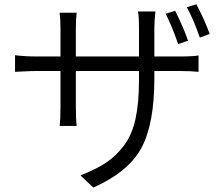

<svg xmlns="http://www.w3.org/2000/svg" viewBox="-20 -810 1040 891"><path d="M852.5 -621.1 806.6 -605.5Q779.3 -685.5 749 -746.1L793 -759.8Q833 -679.7 852.5 -621.1ZM696.3 -547.9H813.5Q875 -547.9 901.4 -552.7V-476.6Q866.2 -480.5 813.5 -480.5H696.3V-445.3Q696.3 -236.3 636.7 -124.5Q577.1 -12.7 413.1 60.5L353.5 3.9Q425.8 -24.4 472.2 -55.2Q518.6 -85.9 555.7 -135.3Q592.8 -184.6 608.9 -258.3Q625 -332 625 -438.5V-480.5H332V-313.5Q332 -256.8 335.9 -225.6H256.8Q260.7 -256.8 260.7 -313.5V-480.5H149.4Q124 -480.5 87.4 -478.5Q50.8 -476.6 49.8 -476.6V-553.7Q96.7 -547.9 149.4 -547.9H260.7V-680.7Q260.7 -719.7 256.8 -751H335.9Q332 -719.7 332 -681.6V-547.9H625V-676.8Q625 -737.3 620.1 -756.8H701.2Q696.3 -712.9 696.3 -676.8ZM846.7 -776.4 891.6 -790Q932.6 -710.9 953.1 -652.3L907.2 -635.7Q876 -725.6 846.7 -776.4Z"/></svg>

Font: Gen Shin Gothic Normal
Style: Regular
Weight: 300
Designer: [Source Han Sans]
Ryoko NISHIZUKA  (kana & ideographs); Paul D. Hunt (Latin, Greek & Cyrillic); Wenlong ZHANG  (bopomofo
Version: Version 1.002.20150607